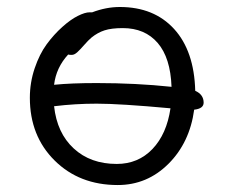

<svg xmlns="http://www.w3.org/2000/svg" viewBox="-20 -557 650 546"><path d="M314.9 -30.8Q205.6 -30.8 135.3 -100.6Q64.9 -170.4 64.9 -278.8Q64.9 -322.3 78.6 -362.8Q92.3 -403.3 112.8 -431.2Q133.3 -459 157 -480.2Q180.7 -501.5 201.2 -511.7Q221.7 -522 234.9 -522H242.2Q281.7 -537.1 320.8 -537.1Q418 -537.1 475.1 -474.6Q532.2 -412.1 535.2 -298.8Q559.1 -288.1 559.1 -265.1Q559.1 -248 532.2 -245.1Q519.5 -151.4 459 -91.1Q398.4 -30.8 314.9 -30.8ZM254.9 -320.8Q366.7 -320.8 467.8 -310.1Q464.8 -392.6 428.5 -434.8Q392.1 -477.1 329.1 -477.1Q296.9 -477.1 277.3 -470.7Q257.8 -464.4 240.2 -450.2Q231 -442.4 219.5 -429.2Q208 -416 199.7 -408.4Q191.4 -400.9 184.1 -400.9Q176.8 -400.9 173.8 -401.9Q139.6 -364.7 133.8 -315.9Q182.6 -320.8 254.9 -320.8ZM254.9 -262.2Q193.8 -262.2 133.8 -254.9Q142.1 -178.7 189.7 -134.8Q237.3 -90.8 312 -90.8Q373 -90.8 413.6 -133.3Q454.1 -175.8 464.8 -249Q321.3 -262.2 254.9 -262.2Z"/></svg>

Font: Shantell Sans Bouncy
Style: Regular
Weight: 300
Designer: Stephen Nixon, Anya Danilova, Shantell Martin
Foundry: Arrow Type
Version: Version 1.006;[9816181b4]